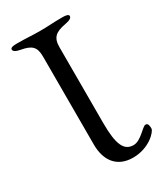

<svg xmlns="http://www.w3.org/2000/svg" viewBox="-169 -727 702 812"><g transform="rotate(-30 182.0 -321.0)"><path d="M199 -179V-550C199 -597 220 -613 270 -622C293 -626 303 -633 303 -642C303 -650 291 -653 274 -653C220 -653 208 -650 165 -650C119 -650 102 -653 48 -653C31 -653 19 -650 19 -642C19 -633 29 -626 52 -622C102 -613 119 -597 119 -550V-120C119 -42 158 11 236 11C316 11 364 -43 364 -57C364 -80 358 -84 350 -84C335 -84 301 -34 264 -34C217 -34 199 -76 199 -179Z"/></g></svg>

Font: EB Garamond 12
Style: Regular
Weight: 400
Version: Version 0.016+